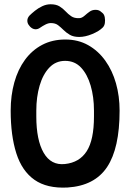

<svg xmlns="http://www.w3.org/2000/svg" viewBox="-20 -865 610 899"><path d="M540 -347Q540 -171 481.5 -83Q423 5 296 13Q200 18 141.5 -23Q83 -64 56.5 -147Q30 -230 30 -347Q30 -418 47 -479Q64 -540 97 -585Q130 -630 177.5 -655Q225 -680 286 -680Q346 -680 393 -653.5Q440 -627 473 -581Q506 -535 523 -475Q540 -415 540 -347ZM150 -320Q150 -209 184.5 -149.5Q219 -90 284 -97Q352 -104 386 -157Q420 -210 420 -320V-347Q420 -411 404.5 -464Q389 -517 359.5 -548.5Q330 -580 285 -580Q241 -580 211 -548.5Q181 -517 165.5 -464Q150 -411 150 -347ZM117 -745Q108 -755 108 -768Q108 -781 118 -792Q128 -802 143.5 -814.5Q159 -827 178 -836Q197 -845 217 -845Q243 -845 259 -835Q275 -825 287 -812Q299 -799 313.5 -789Q328 -779 351 -780Q363 -780 376 -791.5Q389 -803 399 -810Q411 -819 427.5 -819Q444 -819 454 -809L459 -805Q468 -798 470.5 -784Q473 -770 471 -757Q469 -744 461 -736Q444 -719 411.5 -705.5Q379 -692 351 -692Q324 -692 307 -702Q290 -712 277.5 -724.5Q265 -737 252 -747Q239 -757 218 -757Q206 -757 192.5 -750Q179 -743 169 -736Q157 -727 144.5 -728Q132 -729 121 -740Z"/></svg>

Font: Winky Sans Medium
Style: Regular
Weight: 500
Designer: Simon Atzbach
Foundry: typofactur
Version: Version 1.205